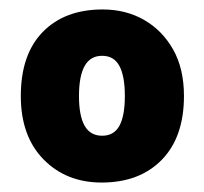

<svg xmlns="http://www.w3.org/2000/svg" viewBox="-20 -742 432 406"><path d="M369 -539Q369 -452 322 -404Q275 -356 195 -356Q120 -356 72 -405Q24 -454 24 -539Q24 -627 70.5 -674.5Q117 -722 197 -722Q246 -722 284.5 -700Q323 -678 346 -637.5Q369 -597 369 -539ZM147 -539Q147 -497 159 -476Q171 -455 196 -455Q221 -455 232.5 -476Q244 -497 244 -539Q244 -581 232.5 -602.5Q221 -624 196 -624Q171 -624 159 -602.5Q147 -581 147 -539Z"/></svg>

Font: Noto Sans Armenian Black
Style: Regular
Weight: 900
Version: Version 2.007